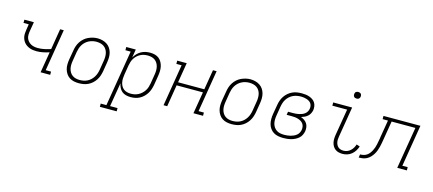

<svg xmlns="http://www.w3.org/2000/svg" viewBox="-62 -1349 4925 2184"><g transform="rotate(15 2400.0 -257.0)"><path d="M398 0 439 -246Q402 -234 364.5 -226.5Q327 -219 289 -219Q268 -219 247.5 -222Q227 -225 208.5 -232Q190 -239 173.5 -250Q157 -261 144.5 -276Q132 -291 124 -309Q116 -327 113 -347Q110 -367 112 -388Q114 -409 117 -430L127 -492H65V-530H177L159 -424Q155 -402 154.5 -379.5Q154 -357 160.5 -337.5Q167 -318 181 -302Q195 -286 213.5 -276Q232 -266 253 -262Q274 -258 296 -258Q334 -258 371.5 -266Q409 -274 446 -286L486 -530H529L448 -38H511V0Z M848 8Q819 8 790.5 2Q762 -4 738.5 -19.5Q715 -35 699.5 -58.5Q684 -82 676.5 -109Q669 -136 669.5 -166Q670 -196 675 -226L694 -336Q698 -363 707 -389.5Q716 -416 732 -440.5Q748 -465 770 -484.5Q792 -504 818 -516Q844 -528 871.5 -534.5Q899 -541 927 -541Q956 -541 984.5 -533.5Q1013 -526 1036.5 -510.5Q1060 -495 1075.5 -472Q1091 -449 1098.5 -421.5Q1106 -394 1105.5 -364Q1105 -334 1100 -304L1082 -194Q1077 -167 1068 -140.5Q1059 -114 1043 -89.5Q1027 -65 1005 -45.5Q983 -26 957 -13.5Q931 -1 903 3.5Q875 8 848 8ZM849 -30Q872 -30 895 -34.5Q918 -39 939 -49.5Q960 -60 978 -77Q996 -94 1008.5 -114Q1021 -134 1028.5 -156Q1036 -178 1040 -201L1058 -311Q1062 -334 1062.5 -358Q1063 -382 1058 -404Q1053 -426 1041 -445Q1029 -464 1011 -476.5Q993 -489 970 -494.5Q947 -500 923 -500Q901 -500 878.5 -495Q856 -490 835 -479.5Q814 -469 796 -452.5Q778 -436 765.5 -415.5Q753 -395 746 -373.5Q739 -352 735 -329L717 -219Q713 -196 712.5 -172.5Q712 -149 717 -127Q722 -105 733.5 -86Q745 -67 763 -54Q781 -41 803.5 -35.5Q826 -30 849 -30Z M1151 205V167H1218L1327 -492H1265V-530H1377L1361 -432Q1375 -457 1395 -478Q1415 -499 1440 -513Q1465 -527 1492 -532.5Q1519 -538 1546 -538Q1546 -538 1546 -538Q1546 -538 1546 -538Q1574 -538 1601.5 -531Q1629 -524 1649.5 -507.5Q1670 -491 1683 -467Q1696 -443 1701.5 -416.5Q1707 -390 1706 -361.5Q1705 -333 1700 -304L1682 -194Q1677 -168 1668.5 -142Q1660 -116 1645 -92Q1630 -68 1609 -48Q1588 -28 1563 -15Q1538 -2 1511.5 3Q1485 8 1458 8Q1430 8 1403 1Q1376 -6 1356 -23Q1336 -40 1324.5 -64Q1313 -88 1308 -114L1261 167H1349V205ZM1450 -30Q1473 -30 1495.5 -34.5Q1518 -39 1539 -50Q1560 -61 1578 -77.5Q1596 -94 1609 -114Q1622 -134 1629 -156Q1636 -178 1640 -201L1658 -311Q1662 -334 1662.5 -357.5Q1663 -381 1658 -403Q1653 -425 1641.5 -444Q1630 -463 1612.5 -476Q1595 -489 1572.5 -494.5Q1550 -500 1527 -500Q1505 -500 1483 -495.5Q1461 -491 1440.5 -480.5Q1420 -470 1402.5 -453.5Q1385 -437 1373 -417.5Q1361 -398 1354.5 -376.5Q1348 -355 1344 -333L1326 -223Q1322 -200 1321 -176.5Q1320 -153 1324 -131Q1328 -109 1338.5 -89Q1349 -69 1366 -55.5Q1383 -42 1405 -36Q1427 -30 1450 -30Z M1846 0 1927 -492H1865V-530H1977L1938 -295H2247L2286 -530H2329L2248 -38H2311V0H2198L2241 -257H1931L1889 0Z M2648 8Q2619 8 2590.5 2Q2562 -4 2538.5 -19.5Q2515 -35 2499.5 -58.5Q2484 -82 2476.5 -109Q2469 -136 2469.5 -166Q2470 -196 2475 -226L2494 -336Q2498 -363 2507 -389.5Q2516 -416 2532 -440.5Q2548 -465 2570 -484.5Q2592 -504 2618 -516Q2644 -528 2671.5 -534.5Q2699 -541 2727 -541Q2756 -541 2784.5 -533.5Q2813 -526 2836.5 -510.5Q2860 -495 2875.5 -472Q2891 -449 2898.5 -421.5Q2906 -394 2905.5 -364Q2905 -334 2900 -304L2882 -194Q2877 -167 2868 -140.5Q2859 -114 2843 -89.5Q2827 -65 2805 -45.5Q2783 -26 2757 -13.5Q2731 -1 2703 3.5Q2675 8 2648 8ZM2649 -30Q2672 -30 2695 -34.5Q2718 -39 2739 -49.5Q2760 -60 2778 -77Q2796 -94 2808.5 -114Q2821 -134 2828.5 -156Q2836 -178 2840 -201L2858 -311Q2862 -334 2862.5 -358Q2863 -382 2858 -404Q2853 -426 2841 -445Q2829 -464 2811 -476.5Q2793 -489 2770 -494.5Q2747 -500 2723 -500Q2701 -500 2678.5 -495Q2656 -490 2635 -479.5Q2614 -469 2596 -452.5Q2578 -436 2565.5 -415.5Q2553 -395 2546 -373.5Q2539 -352 2535 -329L2517 -219Q2513 -196 2512.5 -172.5Q2512 -149 2517 -127Q2522 -105 2533.5 -86Q2545 -67 2563 -54Q2581 -41 2603.5 -35.5Q2626 -30 2649 -30Z M3257 8Q3226 8 3196.5 2.5Q3167 -3 3143 -17.5Q3119 -32 3102 -55.5Q3085 -79 3077.5 -107Q3070 -135 3070 -165Q3070 -195 3075 -226L3094 -336Q3098 -363 3107.5 -390.5Q3117 -418 3133.5 -442.5Q3150 -467 3173 -486.5Q3196 -506 3222.5 -518Q3249 -530 3277.5 -534Q3306 -538 3333 -538Q3356 -538 3379 -535Q3402 -532 3422.5 -524.5Q3443 -517 3461 -504.5Q3479 -492 3490.5 -473.5Q3502 -455 3505.5 -432.5Q3509 -410 3506 -387Q3502 -367 3492.5 -347.5Q3483 -328 3466.5 -313.5Q3450 -299 3430.5 -290Q3411 -281 3391 -275Q3413 -267 3432 -254Q3451 -241 3463.5 -222Q3476 -203 3479.5 -179Q3483 -155 3479 -131Q3475 -108 3464 -85.5Q3453 -63 3434.5 -47Q3416 -31 3394 -20Q3372 -9 3349 -3Q3326 3 3302.5 5.5Q3279 8 3257 8ZM3258 -30Q3276 -30 3294.5 -32Q3313 -34 3331 -38.5Q3349 -43 3367 -51Q3385 -59 3400.5 -71.5Q3416 -84 3425 -101.5Q3434 -119 3437 -137Q3440 -156 3436.5 -175Q3433 -194 3422.5 -208.5Q3412 -223 3396 -232.5Q3380 -242 3362 -247.5Q3344 -253 3325 -255Q3306 -257 3286 -257H3227L3233 -295H3293Q3310 -295 3327 -296.5Q3344 -298 3361.5 -302Q3379 -306 3396 -312.5Q3413 -319 3427.5 -330.5Q3442 -342 3451.5 -358.5Q3461 -375 3463 -392Q3466 -409 3463 -425.5Q3460 -442 3451 -455Q3442 -468 3428 -476.5Q3414 -485 3398.5 -490Q3383 -495 3366.5 -497.5Q3350 -500 3333 -500Q3310 -500 3286.5 -496Q3263 -492 3241 -482Q3219 -472 3200 -455.5Q3181 -439 3167.5 -418.5Q3154 -398 3146.5 -375Q3139 -352 3135 -329L3117 -219Q3113 -195 3112.5 -171Q3112 -147 3117.5 -124.5Q3123 -102 3136 -83Q3149 -64 3168 -51.5Q3187 -39 3210 -34.5Q3233 -30 3258 -30Z M3956 8Q3933 8 3910.5 3Q3888 -2 3870 -15Q3852 -28 3840.5 -47Q3829 -66 3824 -88Q3819 -110 3819.5 -133.5Q3820 -157 3824 -181L3876 -492H3702V-530H3925L3866 -174Q3863 -157 3862 -139.5Q3861 -122 3864 -106Q3867 -90 3874.5 -75Q3882 -60 3894.5 -49.5Q3907 -39 3923 -34.5Q3939 -30 3956 -30Q3978 -30 3999 -38Q4020 -46 4037 -61.5Q4054 -77 4065.5 -96.5Q4077 -116 4083 -137L4123 -124Q4114 -97 4098.5 -72Q4083 -47 4060.5 -28.5Q4038 -10 4010.5 -1Q3983 8 3956 8ZM3947 -641Q3938 -641 3929.5 -644Q3921 -647 3915.5 -654Q3910 -661 3908.5 -670.5Q3907 -680 3909 -690Q3910 -696 3913 -702Q3916 -708 3922 -712Q3928 -716 3934.5 -717.5Q3941 -719 3947 -719Q3957 -719 3965.5 -716Q3974 -713 3979.5 -706Q3985 -699 3986.5 -689.5Q3988 -680 3986 -670Q3985 -664 3981.5 -658Q3978 -652 3972.5 -648Q3967 -644 3960.5 -642.5Q3954 -641 3947 -641Z M4144 0 4150 -38Q4170 -38 4190 -42.5Q4210 -47 4227.5 -58.5Q4245 -70 4258 -87Q4271 -104 4280.5 -122.5Q4290 -141 4296.5 -160Q4303 -179 4307 -198.5Q4311 -218 4314.5 -238Q4318 -258 4322 -277Q4322 -277 4322 -277.5Q4322 -278 4322 -278V-280Q4322 -280 4322 -281Q4322 -282 4322 -283L4357 -492H4294V-530H4729L4648 -38H4711V0H4598L4680 -492H4400L4364 -275Q4360 -252 4356 -228.5Q4352 -205 4346 -181.5Q4340 -158 4331.5 -134.5Q4323 -111 4309.5 -89.5Q4296 -68 4278.5 -49.5Q4261 -31 4238.5 -19Q4216 -7 4192 -3.5Q4168 0 4144 0Z"/></g></svg>

Font: Iosevka Curly Slab XLtEx
Style: Italic
Weight: 200
Width: 7
Italic angle: -9°
Monospace: yes
Designer: Belleve Invis
Foundry: Belleve Invis
Version: Version 11.1.0; ttfautohint (v1.8.3)